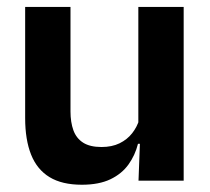

<svg xmlns="http://www.w3.org/2000/svg" viewBox="-20 -510 594 542"><path d="M179 -490.5V-195.5Q179 -165 187.2 -142.2Q195.5 -119.5 214.8 -107.2Q234 -95 266.5 -95Q296 -95 317.5 -105.5Q339 -116 353 -133.8Q367 -151.5 373.5 -173.5L393.5 -104H369.5Q361.5 -72 342.8 -45.8Q324 -19.5 291.8 -4Q259.5 11.5 211 11.5Q155 11.5 119.8 -10Q84.5 -31.5 67.8 -73.5Q51 -115.5 51 -177V-490.5ZM498.5 -490.5V0H371L375.5 -119L370.5 -129.5V-490.5Z"/></svg>

Font: Anek Gurmukhi SemiBold
Style: Regular
Weight: 600
Designer: Sarang Kulkarni (Gurmukhi), Yesha Goshar (Latin)
Foundry: Ek Type
Version: Version 1.003